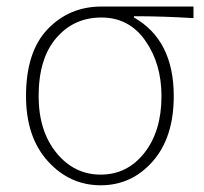

<svg xmlns="http://www.w3.org/2000/svg" viewBox="-20 -547 616 580"><path d="M58.6 -256.8Q58.6 -390.6 124 -459Q189.5 -527.3 287.1 -527.3H564.5V-492.2Q473.6 -498 384.8 -498V-494.1Q504.9 -425.8 504.9 -256.8Q504.9 -131.8 441.4 -59.6Q377.9 12.7 284.2 12.7Q190.4 12.7 124.5 -60.1Q58.6 -132.8 58.6 -256.8ZM467.8 -256.8Q467.8 -354.5 418.9 -424.3Q370.1 -494.1 286.1 -494.1Q203.1 -494.1 149.9 -432.1Q96.7 -370.1 96.7 -256.8Q96.7 -151.4 150.4 -85.4Q204.1 -19.5 284.2 -19.5Q364.3 -19.5 416 -85Q467.8 -150.4 467.8 -256.8Z"/></svg>

Font: Gen Shin Gothic ExtraLight
Style: Regular
Weight: 100
Designer: [Source Han Sans]
Ryoko NISHIZUKA  (kana & ideographs); Paul D. Hunt (Latin, Greek & Cyrillic); Wenlong ZHANG  (bopomofo
Version: Version 1.002.20150607